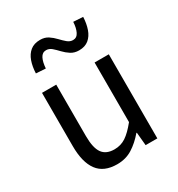

<svg xmlns="http://www.w3.org/2000/svg" viewBox="-174 -835 892 961"><g transform="rotate(-30 272.0 -354.5)"><path d="M224 12Q147.3 12 111.5 -36.5Q75.7 -85 75.7 -178V-486H157.9V-188.7Q157.9 -120.8 179.5 -90.2Q201.2 -59.5 249.3 -59.5Q286.4 -59.5 315.7 -79Q345 -98.5 379.6 -141.5V-486H461.7V0H394L387 -75.9H384.3Q350.8 -36.3 312.4 -12.2Q274 12 224 12ZM343.3 -577.1Q316.8 -577.1 297.2 -589.7Q277.6 -602.3 261.9 -619Q246.3 -635.6 231.8 -648.3Q217.2 -660.9 199.7 -660.9Q177.6 -660.9 166.6 -639.4Q155.6 -617.8 153.2 -582L97.8 -585.5Q99.4 -624.8 110.2 -655.2Q121 -685.6 142.8 -703.1Q164.5 -720.7 199.5 -720.7Q226.2 -720.7 245.4 -708.1Q264.5 -695.5 280.1 -678.8Q295.8 -662.1 310.6 -649.5Q325.5 -636.9 343 -636.9Q365.2 -636.9 376.1 -659.1Q387.1 -681.2 388.8 -715.8L444.3 -712.3Q442.7 -674 432 -643.4Q421.4 -612.8 399.8 -595Q378.2 -577.1 343.3 -577.1Z"/></g></svg>

Font: Source Sans 3
Style: Regular
Weight: 200
Designer: Paul D. Hunt
Foundry: Adobe
Version: Version 3.046;hotconv 1.0.118;makeotfexe 2.5.65603